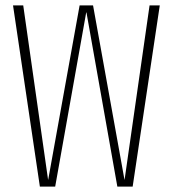

<svg xmlns="http://www.w3.org/2000/svg" viewBox="-20 -695 654 715"><path d="M128.5 0 28.5 -675H66.5L159 -26H159.5L276.5 -675H326.5L443.5 -26H444L537 -675H575L474 0H417L302 -648.5H301L185.5 0Z"/></svg>

Font: Anybody ExtraLight
Style: Regular
Weight: 200
Designer: Tyler Finck
Foundry: Etcetera Type Company
Version: Version 1.010; ttfautohint (v1.8.3) -l 8 -r 50 -G 200 -x 14 